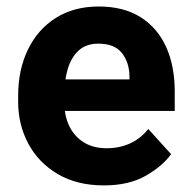

<svg xmlns="http://www.w3.org/2000/svg" viewBox="-20 -558 581 588"><path d="M297.9 9.8Q215.8 9.8 157 -24.9Q98.1 -59.6 66.9 -117.7Q35.6 -175.8 35.6 -246.1V-265.1Q35.6 -344.7 65.7 -406.5Q95.7 -468.3 151.1 -503.2Q206.5 -538.1 282.2 -538.1Q358.4 -538.1 410.2 -505.6Q461.9 -473.1 488.5 -414.8Q515.1 -356.4 515.1 -278.3V-218.3H96.2V-314.9H376.5V-325.7Q375.5 -368.2 352.8 -396.2Q330.1 -424.3 281.3 -424.3Q244.1 -424.3 221.2 -403.6Q198.2 -382.8 187.5 -346.9Q176.8 -311 176.8 -265.1V-246.1Q176.8 -204.1 192.1 -172.1Q207.5 -140.1 236.6 -122.1Q265.6 -104 306.6 -104Q345.7 -104 378.2 -118.7Q410.6 -133.3 434.1 -163.1L503.9 -85.9Q478.5 -49.8 426.8 -20Q375 9.8 297.9 9.8Z"/></svg>

Font: RobotoDEMO
Style: Regular
Weight: 400
Designer: Christian Robertson
Foundry: Google
Version: Version 2.136